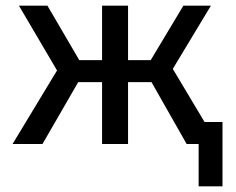

<svg xmlns="http://www.w3.org/2000/svg" viewBox="-20 -510 835 680"><path d="M683.5 150V-78H768V150ZM341.5 0V-219H208V-297H341.5V-490H433.5V-297H566V-219H433.5V0ZM24.5 0 182 -260.5 47 -490H148L281.5 -261.5L130.5 0ZM641 0 492.5 -261.5 629.5 -490H727L592 -266L751 0Z"/></svg>

Font: Geologica Roman Light
Style: Regular
Weight: 300
Designer: Sindre Bremnes, Frode Helland
Foundry: Monokrom Skriftforlag AS
Version: Version 1.010;gftools[0.9.28]